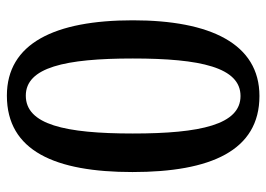

<svg xmlns="http://www.w3.org/2000/svg" viewBox="-128 -636 774 558"><g transform="rotate(-90 259.0 -357.0)"><path d="M259 10C411 10 479 -133 479 -358C479 -585 412 -724 260 -724C99 -724 38 -583 38 -359C38 -132 100 10 259 10ZM259 -45C176 -45 150 -161 150 -358C150 -555 176 -669 260 -669C342 -669 368 -555 368 -358C368 -161 342 -45 259 -45Z"/></g></svg>

Font: Noto Serif Armenian SemiCondensed Medium
Style: Regular
Weight: 500
Width: 4
Designer: Monotype Design Team
Foundry: Monotype Imaging Inc.
Version: Version 2.008